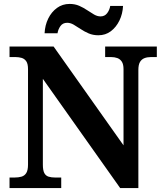

<svg xmlns="http://www.w3.org/2000/svg" viewBox="-20 -949 828 969"><path d="M28.1 0V-53H52.7Q72.8 -53 88.4 -57.4Q104 -61.9 112.7 -75.9Q121.4 -90 121.4 -118.1V-599.9Q121.4 -627 112.5 -639.8Q103.6 -652.6 89.2 -656.8Q74.7 -661 58 -661H28.1V-714H250.6L603.4 -215.5V-599.9Q603.4 -624.7 594.8 -637.8Q586.2 -650.8 572.3 -655.9Q558.4 -661 541.1 -661H510.7V-714H771.5V-661H741.1Q723.2 -661 708.8 -655.4Q694.5 -649.8 686.4 -636Q678.3 -622.1 678.3 -595.9V0H586.4L196.3 -551.1V-118.1Q196.3 -90 203.5 -75.9Q210.8 -61.9 225.1 -57.4Q239.5 -53 258.6 -53H289V0ZM476.3 -771Q449.3 -771 427.3 -780.5Q405.3 -790 386.8 -802.5Q368.3 -815 351.8 -824.5Q335.3 -834 319.3 -834Q296.8 -834 285.1 -817.5Q273.3 -801 270.3 -781H205Q207 -821.9 223.4 -855.3Q239.8 -888.8 267.6 -909Q295.3 -929.2 331.3 -929.2Q358.3 -929.2 379.8 -919.7Q401.3 -910.2 419.8 -897.7Q438.3 -885.2 454.8 -875.7Q471.3 -866.2 487.3 -866.2Q508.7 -866.2 521 -882.7Q533.3 -899.2 536.3 -919.2H601Q599 -878.7 582.6 -845.1Q566.1 -811.4 539.2 -791.2Q512.3 -771 476.3 -771Z"/></svg>

Font: Noto Serif Khmer
Style: Regular
Weight: 400
Designer: Danh Hong and the Monotype Design Team
Foundry: Monotype Imaging Inc.
Version: Version 2.003